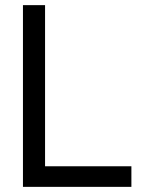

<svg xmlns="http://www.w3.org/2000/svg" viewBox="-20 -727 577 747"><path d="M69.3 0H491.2V-80.1H155.3V-707H69.3Z"/></svg>

Font: Wanted Sans
Style: Regular
Weight: 400
Designer: Original Design by Kil Hyung-jin and Kang Hanbin, Wanted Lab, Inc; Hangeul from Source Han Sans by Jang Soo-young and Ka
Foundry: Wanted Lab, Inc.
Version: Version 1.001;Glyphs 3.2 (3227)